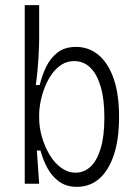

<svg xmlns="http://www.w3.org/2000/svg" viewBox="-20 -713 536 745"><path d="M278 12Q238 12 210 -8Q182 -28 164.5 -60Q147 -92 137 -129H123L132 0H76V-262V-693H132V-569Q132 -545 130.5 -512Q129 -479 126 -445.5Q123 -412 119 -383H134Q143 -420 159 -453.5Q175 -487 203 -509Q231 -531 275 -531Q325 -531 362.5 -499.5Q400 -468 421 -408Q442 -348 442 -259Q442 -173 422 -112.5Q402 -52 365.5 -20Q329 12 278 12ZM273 -43Q306 -43 331 -66Q356 -89 370.5 -136.5Q385 -184 385 -257Q385 -329 370.5 -377.5Q356 -426 330 -451Q304 -476 268 -476Q241 -476 219.5 -462.5Q198 -449 181.5 -426Q165 -403 154 -375Q143 -347 137.5 -319Q132 -291 132 -267V-255Q132 -218 143 -180.5Q154 -143 173 -111.5Q192 -80 218 -61.5Q244 -43 273 -43Z"/></svg>

Font: Bricolage Grotesque SemiCondensed ExtraLight
Style: Regular
Weight: 250
Width: 4
Designer: Mathieu Triay
Foundry: Atelier Triay
Version: Version 1.000;gftools[0.9.30]